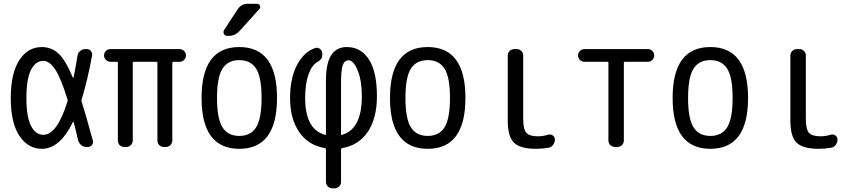

<svg xmlns="http://www.w3.org/2000/svg" viewBox="-20 -780 4540 1019"><path d="M210 -457Q168.9 -457 144.5 -409.2Q120.1 -361.3 120.1 -259.8Q120.1 -160.2 144.5 -112.3Q168.9 -64.5 210 -64.5Q283.2 -64.5 337.9 -241.2Q339.8 -247.1 338.9 -250Q302.7 -367.2 272.5 -412.1Q242.2 -457 210 -457ZM202.1 9.8Q128.9 9.8 83 -59.1Q37.1 -127.9 37.1 -259.8Q37.1 -389.6 82 -460Q127 -530.3 202.1 -530.3Q252 -530.3 289.6 -496.6Q327.1 -462.9 367.2 -367.2Q369.1 -366.2 370.1 -367.2Q379.9 -414.1 391.6 -485.4Q393.6 -500 405.8 -509.8Q418 -519.5 432.6 -519.5H440.4Q454.1 -519.5 462.4 -509.3Q470.7 -499 468.8 -485.4Q444.3 -353.5 413.1 -251Q411.1 -246.1 413.1 -241.2Q432.6 -180.7 472.7 -34.2Q476.6 -21.5 468.3 -10.7Q460 0 447.3 0H438.5Q422.9 0 411.1 -9.8Q399.4 -19.5 394.5 -35.2Q383.8 -84 371.1 -131.8Q371.1 -133.8 369.6 -133.8Q368.2 -133.8 367.2 -132.8Q297.9 9.8 202.1 9.8Z M566.4 -452.1Q552.7 -452.1 542.5 -461.9Q532.2 -471.7 532.2 -485.8Q532.2 -500 542 -509.8Q551.8 -519.5 566.4 -519.5H932.6Q946.3 -519.5 956.5 -509.8Q966.8 -500 966.8 -485.8Q966.8 -471.7 957 -461.9Q947.3 -452.1 932.6 -452.1H900.4Q895.5 -452.1 894.5 -447.3V-35.2Q894.5 -20.5 884.8 -10.3Q875 0 860.4 0H849.6Q835 0 825.2 -9.8Q815.4 -19.5 815.4 -35.2V-447.3Q815.4 -452.1 809.6 -452.1H690.4Q685.5 -452.1 684.6 -447.3V-35.2Q684.6 -20.5 674.8 -10.3Q665 0 650.4 0H639.6Q625 0 615.2 -9.8Q605.5 -19.5 605.5 -35.2V-447.3Q605.5 -452.1 599.6 -452.1Z M1339.4 -415.5Q1310.5 -460.9 1250 -460.9Q1189.5 -460.9 1160.6 -415.5Q1131.8 -370.1 1131.8 -260.3Q1131.8 -150.4 1160.6 -104.5Q1189.5 -58.6 1250 -58.6Q1310.5 -58.6 1339.4 -104.5Q1368.2 -150.4 1368.2 -260.3Q1368.2 -370.1 1339.4 -415.5ZM1450.2 -260.3Q1450.2 9.8 1250 9.8Q1049.8 9.8 1049.8 -260.3Q1049.8 -530.3 1250 -530.3Q1450.2 -530.3 1450.2 -260.3ZM1294.9 -759.8H1344.7Q1354.5 -759.8 1359.4 -750Q1364.3 -740.2 1357.4 -733.4L1252.9 -617.2Q1228.5 -589.8 1195.3 -589.8H1184.6Q1173.8 -589.8 1168.5 -600.1Q1163.1 -610.4 1168.9 -620.1L1241.2 -730.5Q1260.7 -759.8 1294.9 -759.8Z M1790 -339.8V-67.4Q1790 -62.5 1794.9 -64.5Q1900.4 -93.8 1900.4 -269.5Q1900.4 -352.5 1878.4 -406.2Q1856.4 -460 1830.1 -460Q1808.6 -460 1799.3 -434.6Q1790 -409.2 1790 -339.8ZM1704.1 5.9Q1616.2 -8.8 1567.9 -79.1Q1519.5 -149.4 1519.5 -259.8Q1519.5 -366.2 1557.1 -436.5Q1594.7 -506.8 1654.3 -525.4Q1668 -529.3 1679.2 -519.5Q1690.4 -509.8 1690.4 -495.1V-486.3Q1690.4 -464.8 1663.1 -450.2Q1634.8 -433.6 1617.2 -384.8Q1599.6 -335.9 1599.6 -259.8Q1599.6 -92.8 1705.1 -64.5Q1710 -62.5 1710 -67.4V-355.5Q1710 -530.3 1820.3 -530.3Q1895.5 -530.3 1938 -464.4Q1980.5 -398.4 1980.5 -269.5Q1980.5 -152.3 1932.1 -80.6Q1883.8 -8.8 1795.9 5.9Q1790 7.8 1790 11.7V184.6Q1790 199.2 1779.8 209.5Q1769.5 219.7 1754.9 219.7H1745.1Q1730.5 219.7 1720.2 210Q1710 200.2 1710 184.6V11.7Q1710 7.8 1704.1 5.9Z M2339.4 -415.5Q2310.5 -460.9 2250 -460.9Q2189.5 -460.9 2160.6 -415.5Q2131.8 -370.1 2131.8 -260.3Q2131.8 -150.4 2160.6 -104.5Q2189.5 -58.6 2250 -58.6Q2310.5 -58.6 2339.4 -104.5Q2368.2 -150.4 2368.2 -260.3Q2368.2 -370.1 2339.4 -415.5ZM2450.2 -260.3Q2450.2 9.8 2250 9.8Q2049.8 9.8 2049.8 -260.3Q2049.8 -530.3 2250 -530.3Q2450.2 -530.3 2450.2 -260.3Z M2825.2 9.8Q2741.2 9.8 2708 -22.5Q2674.8 -54.7 2674.8 -139.6V-485.4Q2674.8 -500 2685.1 -509.8Q2695.3 -519.5 2710 -519.5H2721.7Q2736.3 -519.5 2746.6 -509.8Q2756.8 -500 2756.8 -485.4V-150.4Q2756.8 -94.7 2772.9 -75.7Q2789.1 -56.6 2835 -56.6Q2860.4 -56.6 2891.6 -65.4Q2904.3 -68.4 2914.6 -60.5Q2924.8 -52.7 2924.8 -40Q2924.8 -24.4 2916 -11.7Q2907.2 1 2891.6 3.9Q2859.4 9.8 2825.2 9.8Z M3082 -452.1Q3068.4 -452.1 3058.1 -461.9Q3047.9 -471.7 3047.9 -485.8Q3047.9 -500 3058.1 -509.8Q3068.4 -519.5 3082 -519.5H3418Q3431.6 -519.5 3441.9 -509.8Q3452.1 -500 3452.1 -485.8Q3452.1 -471.7 3441.9 -461.9Q3431.6 -452.1 3418 -452.1H3295.9Q3291 -452.1 3291 -447.3V-35.2Q3291 -20.5 3281.2 -10.3Q3271.5 0 3255.9 0H3244.1Q3229.5 0 3219.2 -9.8Q3209 -19.5 3209 -35.2V-447.3Q3209 -452.1 3204.1 -452.1Z M3839.4 -415.5Q3810.5 -460.9 3750 -460.9Q3689.5 -460.9 3660.6 -415.5Q3631.8 -370.1 3631.8 -260.3Q3631.8 -150.4 3660.6 -104.5Q3689.5 -58.6 3750 -58.6Q3810.5 -58.6 3839.4 -104.5Q3868.2 -150.4 3868.2 -260.3Q3868.2 -370.1 3839.4 -415.5ZM3950.2 -260.3Q3950.2 9.8 3750 9.8Q3549.8 9.8 3549.8 -260.3Q3549.8 -530.3 3750 -530.3Q3950.2 -530.3 3950.2 -260.3Z M4325.2 9.8Q4241.2 9.8 4208 -22.5Q4174.8 -54.7 4174.8 -139.6V-485.4Q4174.8 -500 4185.1 -509.8Q4195.3 -519.5 4210 -519.5H4221.7Q4236.3 -519.5 4246.6 -509.8Q4256.8 -500 4256.8 -485.4V-150.4Q4256.8 -94.7 4272.9 -75.7Q4289.1 -56.6 4335 -56.6Q4360.4 -56.6 4391.6 -65.4Q4404.3 -68.4 4414.6 -60.5Q4424.8 -52.7 4424.8 -40Q4424.8 -24.4 4416 -11.7Q4407.2 1 4391.6 3.9Q4359.4 9.8 4325.2 9.8Z"/></svg>

Font: Rounded-L Mgen+ 2m regular
Style: Regular
Weight: 400
Designer: [Source Han Sans]
Ryoko NISHIZUKA  (kana & ideographs); Paul D. Hunt (Latin, Greek & Cyrillic); Wenlong ZHANG  (bopomofo
Version: Version 1.059.20150602